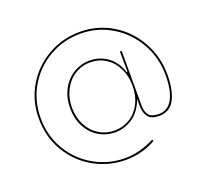

<svg xmlns="http://www.w3.org/2000/svg" viewBox="-123 -762 1077 1007"><g transform="rotate(-20 416.0 -259.0)"><path d="M60 -261Q60 -360.5 108.2 -441.8Q156.5 -523 238.5 -569.5Q320.5 -616 417 -616Q515.5 -616 597.2 -566.5Q679 -517 726 -432.2Q773 -347.5 773 -247Q773 -162.5 746 -110.8Q719 -59 659 -59Q615 -59 597.5 -82Q580 -105 580 -143V-181L579 -180Q554.5 -116 509.5 -86.5Q464.5 -57 414 -57Q364.5 -57 323.2 -81.5Q282 -106 257.5 -151.2Q233 -196.5 233 -256Q233 -315 257.5 -360.8Q282 -406.5 323.5 -431.8Q365 -457 414 -457Q453 -457 486 -441.5Q519 -426 542.2 -398Q565.5 -370 576 -334H581L580 -447H590V-144Q590 -105.5 606.5 -87.2Q623 -69 660 -69Q712.5 -69 737.8 -117Q763 -165 763 -248Q763 -346.5 716.5 -428.5Q670 -510.5 590.5 -558.2Q511 -606 416 -606Q323 -606 243.5 -561Q164 -516 117 -436.8Q70 -357.5 70 -260Q70 -161.5 117.2 -82Q164.5 -2.5 244 42.8Q323.5 88 416 88Q498 88 581 45L585 54Q548 75.5 504.8 86.8Q461.5 98 417 98Q321 98 239 51.5Q157 5 108.5 -77Q60 -159 60 -261ZM413 -67Q460.5 -67 499 -90.8Q537.5 -114.5 559.2 -157.5Q581 -200.5 581 -256Q581 -311.5 559.2 -355Q537.5 -398.5 499.2 -422.8Q461 -447 413 -447Q365.5 -447 326.8 -422.2Q288 -397.5 265.5 -353.8Q243 -310 243 -256Q243 -202 265.2 -158.8Q287.5 -115.5 326.5 -91.2Q365.5 -67 413 -67Z"/></g></svg>

Font: HK Grotesk Thin
Style: Regular
Weight: 100
Designer: Alfredo Marco Pradil
Foundry: Hanken Design Co.
Version: Version 3.001